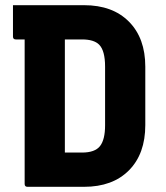

<svg xmlns="http://www.w3.org/2000/svg" viewBox="-20 -720 640 740"><path d="M540 -238Q540 -127 477 -63.5Q414 0 304 0H86Q75 0 75 -11V-568H41Q30 -568 30 -579V-700H304Q414 -700 477 -636.5Q540 -573 540 -463ZM230 -132H296Q346 -132 365.5 -157Q385 -182 385 -237V-463Q385 -525 362 -548Q342 -568 296 -568H230Z"/></svg>

Font: Recursive Mn Lnr St XBd
Style: Regular
Weight: 800
Monospace: yes
Version: Version 1.079;hotconv 1.0.112;makeotfexe 2.5.65598; ttfautoh